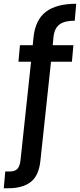

<svg xmlns="http://www.w3.org/2000/svg" viewBox="-69 -790 425 1020"><path d="M-49 210 -41 121H-17Q9 121 22.5 108Q36 95 40 61L96 -462H29L37 -550H105L109 -592Q119 -685 175 -727.5Q231 -770 336 -770L328 -680Q274 -680 247 -660Q220 -640 215 -592L211 -550H321L313 -462H202L146 61Q138 143 94.5 176.5Q51 210 -23 210Z"/></svg>

Font: DeepMind Sans Medium
Style: Regular
Weight: 500
Designer: Jonny Pinhorn / Modifications: Colophon Foundry
Foundry: Colophon Foundry
Version: Version 1.002; ttfautohint (v1.8.2)